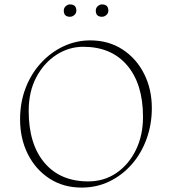

<svg xmlns="http://www.w3.org/2000/svg" viewBox="-20 -838 779 870"><path d="M350 12Q267 12 204 -29Q141 -70 106 -140Q71 -210 71 -297Q71 -374 96 -439Q121 -504 165.5 -552.5Q210 -601 267.5 -628Q325 -655 389 -655Q472 -655 535 -614Q598 -573 633 -503.5Q668 -434 668 -348Q668 -275 644.5 -209.5Q621 -144 578 -94.5Q535 -45 477 -16.5Q419 12 350 12ZM380 -16Q452 -16 508 -54.5Q564 -93 596 -159Q628 -225 628 -308Q628 -457 556.5 -541.5Q485 -626 357 -626Q292 -626 235.5 -589.5Q179 -553 144.5 -488Q110 -423 110 -335Q110 -185 181.5 -100.5Q253 -16 380 -16ZM442 -762Q414 -762 414 -790Q414 -802 423 -810Q432 -818 442 -818Q471 -818 471 -790Q471 -778 462 -770Q453 -762 442 -762ZM297 -762Q269 -762 269 -790Q269 -802 278 -810Q287 -818 297 -818Q326 -818 326 -790Q326 -778 317 -770Q308 -762 297 -762Z"/></svg>

Font: Petrona Thin
Style: Regular
Weight: 100
Designer: Ringo R. Seeber
Foundry: Ringo R. Seeber
Version: Version 2.001; ttfautohint (v1.8.3)